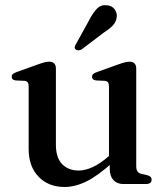

<svg xmlns="http://www.w3.org/2000/svg" viewBox="-20 -716 648 747"><path d="M407 -58.5V-91L404 -93.5V-379Q404 -390.5 400.2 -395.5Q396.5 -400.5 388 -401.5L354 -403Q345.5 -404 341.8 -407.8Q338 -411.5 338 -417Q338 -423.5 342.2 -427.8Q346.5 -432 358 -436L440.5 -465.5Q456 -471 466 -473.5Q476 -476 484 -476Q497 -476 503.5 -469Q510 -462 510 -450V-69.5Q510 -56 515 -49Q520 -42 530 -39.5L552.5 -34.5Q561.5 -32 565.8 -27.8Q570 -23.5 570 -16.5Q570 -9 564.5 -4.5Q559 0 547 0H459.5Q435.5 0 421.2 -15.5Q407 -31 407 -58.5ZM91.5 -136V-379Q91.5 -390.5 87.8 -395.5Q84 -400.5 75.5 -401.5L41.5 -403Q33 -404 29.2 -407.8Q25.5 -411.5 25.5 -417Q25.5 -423.5 29.8 -427.8Q34 -432 45.5 -436L128 -465.5Q144.5 -471.5 154.2 -473.8Q164 -476 171 -476Q184.5 -476 191 -469Q197.5 -462 197.5 -450V-152.5Q197.5 -102.5 221.8 -77.5Q246 -52.5 286.5 -52.5Q311 -52.5 339.8 -65.5Q368.5 -78.5 401 -106.5L423 -124.5L442.5 -105L420.5 -86Q361 -32 316.5 -10.2Q272 11.5 231 11.5Q168.5 11.5 130 -28.5Q91.5 -68.5 91.5 -136ZM328 -639.5Q342.5 -667.5 358 -683Q373.5 -698.5 396.5 -695.5Q416.5 -693.5 426.5 -679.2Q436.5 -665 434 -648.5Q432 -631 419.2 -617.2Q406.5 -603.5 385 -590L296.5 -523Q291 -520.5 285 -520.2Q279 -520 274.5 -523.5Q269.5 -528 270.8 -533.5Q272 -539 275.5 -544.5Z"/></svg>

Font: Fraunces 11pt
Style: Regular
Weight: 400
Version: Version 1.000;[b76b70a41]